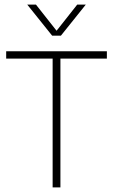

<svg xmlns="http://www.w3.org/2000/svg" viewBox="-20 -819 494 839"><path d="M210 0V-563H7V-595H447V-563H244V0ZM208 -663 99 -799H137L232.5 -678H222L317.5 -799H355L246 -663Z"/></svg>

Font: Encode Sans SC SemiCondensed Thin
Style: Regular
Weight: 250
Width: 4
Designer: Multiple Designers
Foundry: Impallari Type
Version: Version 3.002